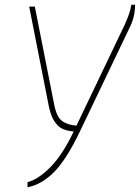

<svg xmlns="http://www.w3.org/2000/svg" viewBox="-20 -559 594 816"><path d="M97 215Q142 204 194 151.5Q246 99 293 0Q266 -3 247.5 -10.5Q229 -18 212.5 -41.5Q196 -65 187 -110L104 -531H128L210 -116Q220 -63 243 -45.5Q266 -28 305 -25L510 -454Q535 -509 538 -539H554Q554 -489 533 -446L320 -1Q263 118 210.5 171.5Q158 225 97 237Z"/></svg>

Font: Exo Thin
Style: Italic
Weight: 250
Italic angle: -9°
Designer: Natanael Gama
Foundry: Natanael Gama
Version: Version 1.500; ttfautohint (v1.6)